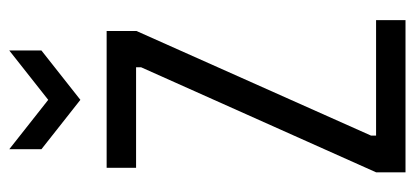

<svg xmlns="http://www.w3.org/2000/svg" viewBox="-266 -650 915 424"><g transform="rotate(-90 192.0 -437.5)"><path d="M24 0V-65L256 -584V-595H34V-660H336V-594L105 -76V-65H360V0ZM75 -875 184 -789 293 -875V-804L184 -718L75 -804Z"/></g></svg>

Font: Bricolage Grotesque 10pt Condensed Light
Style: Regular
Weight: 300
Width: 3
Designer: Mathieu Triay
Foundry: Atelier Triay
Version: Version 1.000; ttfautohint (v1.8.4.7-5d5b);gftools[0.9.32]